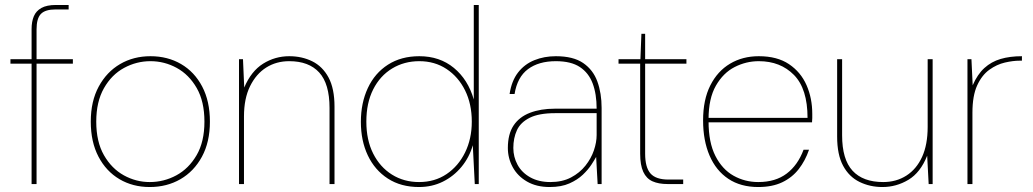

<svg xmlns="http://www.w3.org/2000/svg" viewBox="-20 -740 4155 772"><path d="M107 0V-623Q107 -653 116 -674.5Q125 -696 146.5 -708Q168 -720 205 -720H256V-702H203Q162 -702 144.5 -684Q127 -666 127 -622V0ZM22 -484V-502H273V-484Z M582 12Q514 12 460.5 -19.5Q407 -51 376 -110Q345 -169 345 -251Q345 -333 377 -392Q409 -451 463 -482.5Q517 -514 585 -514Q654 -514 708 -482.5Q762 -451 793 -392Q824 -333 824 -251Q824 -169 792 -110Q760 -51 705.5 -19.5Q651 12 582 12ZM582 -8Q639 -8 689 -35Q739 -62 770.5 -116Q802 -170 802 -251Q802 -332 771 -386Q740 -440 690.5 -467Q641 -494 585 -494Q529 -494 479 -467Q429 -440 398 -385.5Q367 -331 367 -251Q367 -170 398 -116Q429 -62 478 -35Q527 -8 582 -8Z M941 0V-502H957L962 -388Q990 -454 1038 -484Q1086 -514 1143 -514Q1194 -514 1235.5 -493.5Q1277 -473 1301 -428.5Q1325 -384 1325 -311V0H1305V-306Q1305 -403 1263.5 -448.5Q1222 -494 1143 -494Q1091 -494 1050.5 -468.5Q1010 -443 985.5 -393.5Q961 -344 961 -272V0Z M1665 12Q1592 12 1539.5 -22Q1487 -56 1459 -115Q1431 -174 1431 -250Q1431 -326 1459 -386Q1487 -446 1540 -480Q1593 -514 1666 -514Q1748 -514 1805 -467Q1862 -420 1885 -340V-720H1905V0H1889L1881 -156Q1867 -107 1835.5 -69Q1804 -31 1760.5 -9.5Q1717 12 1665 12ZM1665 -8Q1728 -8 1775.5 -40Q1823 -72 1850 -127Q1877 -182 1877 -251Q1877 -322 1850 -376.5Q1823 -431 1775.5 -462.5Q1728 -494 1666 -494Q1605 -494 1556.5 -464.5Q1508 -435 1480.5 -380.5Q1453 -326 1453 -251Q1453 -177 1480.5 -122.5Q1508 -68 1556 -38Q1604 -8 1665 -8Z M2190 12Q2137 12 2099 -10Q2061 -32 2041.5 -68Q2022 -104 2022 -145Q2022 -201 2045 -235.5Q2068 -270 2111 -286.5Q2154 -303 2211 -303H2379Q2379 -362 2363 -404.5Q2347 -447 2311.5 -470.5Q2276 -494 2215 -494Q2146 -494 2103 -462Q2060 -430 2049 -362H2029Q2037 -415 2063 -448.5Q2089 -482 2128.5 -498Q2168 -514 2215 -514Q2285 -514 2325 -486.5Q2365 -459 2382 -412Q2399 -365 2399 -306V0H2383L2377 -109Q2371 -98 2358 -78Q2345 -58 2323.5 -37.5Q2302 -17 2269.5 -2.5Q2237 12 2190 12ZM2193 -8Q2241 -8 2276 -26.5Q2311 -45 2334 -74Q2357 -103 2368 -135.5Q2379 -168 2379 -197V-285H2212Q2147 -285 2110 -266.5Q2073 -248 2058.5 -216.5Q2044 -185 2044 -145Q2044 -109 2061 -77.5Q2078 -46 2112 -27Q2146 -8 2193 -8Z M2664 0Q2628 0 2603.5 -11Q2579 -22 2566.5 -49Q2554 -76 2554 -122V-484H2467V-502H2555L2559 -604H2574V-502H2740V-484H2574V-122Q2574 -67 2595.5 -42.5Q2617 -18 2668 -18H2727V0Z M3029 12Q2958 12 2908.5 -21Q2859 -54 2833 -114.5Q2807 -175 2807 -256Q2807 -339 2836 -396.5Q2865 -454 2915.5 -484Q2966 -514 3031 -514Q3105 -514 3152.5 -482Q3200 -450 3223 -397.5Q3246 -345 3246 -282Q3246 -273 3246 -265.5Q3246 -258 3245 -248H2818V-266H3227Q3227 -383 3172.5 -438.5Q3118 -494 3031 -494Q2980 -494 2934 -470.5Q2888 -447 2858.5 -395.5Q2829 -344 2829 -261V-252Q2829 -167 2856.5 -113Q2884 -59 2929.5 -33.5Q2975 -8 3029 -8Q3098 -8 3143 -42Q3188 -76 3211 -138H3233Q3218 -94 3191.5 -60Q3165 -26 3125 -7Q3085 12 3029 12Z M3528 12Q3478 12 3436 -8.5Q3394 -29 3370 -73.5Q3346 -118 3346 -191V-502H3366V-196Q3366 -99 3408 -53.5Q3450 -8 3531 -8Q3584 -8 3624.5 -34Q3665 -60 3687.5 -109Q3710 -158 3710 -230V-502H3730V0H3714L3708 -114Q3681 -46 3632.5 -17Q3584 12 3528 12Z M3870 0V-502H3886L3891 -397Q3910 -441 3938 -466.5Q3966 -492 4003.5 -503Q4041 -514 4089 -514V-496H4080Q4053 -496 4020.5 -488.5Q3988 -481 3958 -459.5Q3928 -438 3909 -396.5Q3890 -355 3890 -287V0Z"/></svg>

Font: DM Sans 16pt Thin
Style: Regular
Weight: 250
Version: Version 4.004;gftools[0.9.30]